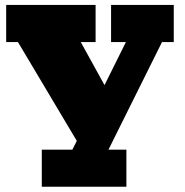

<svg xmlns="http://www.w3.org/2000/svg" viewBox="-20 -543 730 758"><path d="M145 194.3V47.9H265.6L283.2 13.2L50.8 -377H4.4V-523.4H357.4V-377H298.8L392.6 -207L477.1 -377H418.5V-523.4H666V-377H619.6L408.2 47.9H479V194.3Z"/></svg>

Font: Bevan
Style: Regular
Weight: 400
Designer: Vernon Adams
Foundry: Vernon Adams
Version: Version 2.100; ttfautohint (v1.8.3)